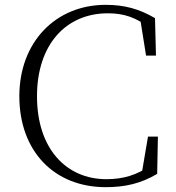

<svg xmlns="http://www.w3.org/2000/svg" viewBox="-20 -759 726 794"><path d="M417 15C495 15 561 1 630 -40L633 -194H592L565 -35L605 -45V-77C547 -34 487 -18 420 -18C254 -18 133 -144 133 -361C133 -576 254 -704 426 -704C493 -704 542 -687 600 -643V-678L558 -692L584 -529H625L621 -684C556 -722 495 -739 417 -739C211 -739 60 -586 60 -361C60 -134 204 15 417 15Z"/></svg>

Font: Source Han Serif CN VF
Style: Regular
Weight: 250
Designer: Ryoko NISHIZUKA 西塚涼子 (kana & ideographs); Frank Grießhammer (Latin, Greek & Cyrillic); Wenlong ZHANG 张文龙 (bopomofo); San
Foundry: Adobe
Version: Version 2.002;hotconv 1.1.0;makeotfexe 2.6.0